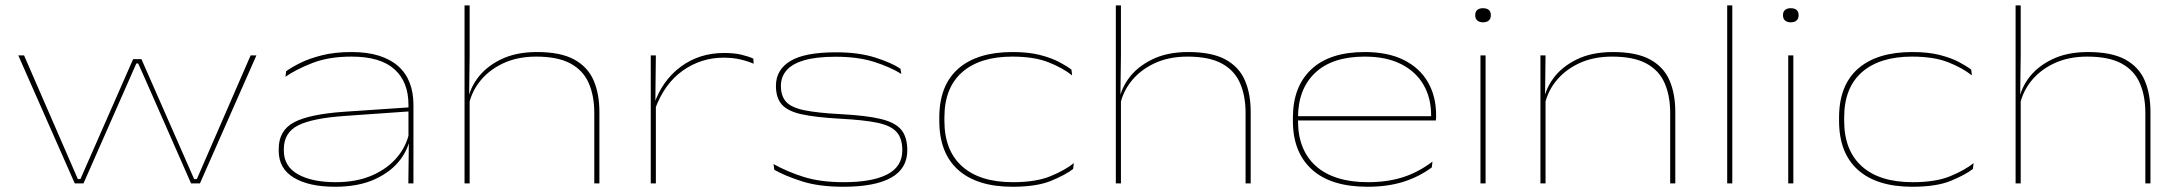

<svg xmlns="http://www.w3.org/2000/svg" viewBox="-20 -682 8107 714"><path d="M258 0 48 -476H69.5L269.5 -16H279L475 -462H506L702 -16H712L912 -476H933.5L723.5 0H690.5L531.5 -361.5L494 -446H487L450 -362L290.5 0Z M1498.5 0 1500.5 -159.5 1499 -166.5V-286.5V-292Q1499 -377.5 1446.8 -424.5Q1394.5 -471.5 1287 -471.5Q1202.5 -471.5 1141.2 -447.5Q1080 -423.5 1041.5 -396.5L1044 -417Q1063.5 -431.5 1096.8 -448Q1130 -464.5 1177.5 -476.5Q1225 -488.5 1287 -488.5Q1345.5 -488.5 1388.8 -475Q1432 -461.5 1460.8 -436Q1489.5 -410.5 1503.5 -374.2Q1517.5 -338 1517.5 -292V0ZM1225.5 12.5Q1129 12.5 1072.8 -21.2Q1016.5 -55 1016.5 -121V-128.5Q1016.5 -197 1073.5 -227.2Q1130.5 -257.5 1261.5 -266.5L1506 -283V-268L1264 -251Q1141 -242.5 1088.2 -215.5Q1035.5 -188.5 1035.5 -127.5V-122Q1035.5 -63.5 1087.8 -34Q1140 -4.5 1228.5 -4.5Q1307 -4.5 1365.5 -30.5Q1424 -56.5 1459.5 -100.5Q1495 -144.5 1503.5 -198.5L1512.5 -184H1507Q1503 -135 1469.8 -89.8Q1436.5 -44.5 1375.2 -16Q1314 12.5 1225.5 12.5Z M2190 0V-261.5Q2190 -326 2169.2 -373.2Q2148.5 -420.5 2101.2 -446Q2054 -471.5 1974 -471.5Q1903.5 -471.5 1849.5 -445.8Q1795.5 -420 1762.2 -376.5Q1729 -333 1721 -278.5L1711 -293H1717.5Q1722 -343.5 1753.5 -388Q1785 -432.5 1841.5 -460.5Q1898 -488.5 1976.5 -488.5Q2064.5 -488.5 2115.2 -460.8Q2166 -433 2187.5 -383Q2209 -333 2209 -266V0ZM1707.5 0V-662H1726.5V-478L1724.5 -317.5L1726.5 -311.5V0Z M2415 -274 2404.5 -286 2411.5 -292.5Q2442 -382 2511 -433.5Q2580 -485 2673 -485Q2709.5 -485 2736.2 -478.8Q2763 -472.5 2781.5 -464L2782.5 -445Q2761 -454.5 2733.2 -461Q2705.5 -467.5 2670.5 -467.5Q2587 -467.5 2518.8 -419.2Q2450.5 -371 2415 -274ZM2400 0V-476H2419L2417 -297.5H2419V0Z M3116.5 12.5Q3025 12.5 2962 -7.8Q2899 -28 2859.5 -50.5L2856.5 -72Q2907 -43.5 2969.2 -24Q3031.5 -4.5 3117.5 -4.5Q3223.5 -4.5 3279.5 -33.5Q3335.5 -62.5 3335.5 -123Q3335.5 -167.5 3314.2 -191.2Q3293 -215 3242.8 -225.5Q3192.5 -236 3105 -240.5Q3013.5 -245.5 2961.2 -257Q2909 -268.5 2887.2 -293.5Q2865.5 -318.5 2865.5 -363Q2865.5 -422.5 2919 -455Q2972.5 -487.5 3089 -487.5Q3173 -487.5 3234 -468.2Q3295 -449 3328.5 -426.5L3332 -407Q3290.5 -433 3230.2 -452Q3170 -471 3088 -471Q3015.5 -471 2970.5 -457.8Q2925.5 -444.5 2904.8 -420.2Q2884 -396 2884 -363Q2884 -324 2904 -302.8Q2924 -281.5 2972.5 -271.8Q3021 -262 3106.5 -257.5Q3202 -252.5 3255.8 -239.5Q3309.5 -226.5 3331.8 -199.2Q3354 -172 3354 -123Q3354 -55 3293.8 -21.2Q3233.5 12.5 3116.5 12.5Z M3745.5 12.5Q3613.5 12.5 3543.2 -50.2Q3473 -113 3473 -233V-245Q3473 -364.5 3543.5 -426.5Q3614 -488.5 3745.5 -488.5Q3804 -488.5 3846.5 -477.8Q3889 -467 3918 -451.8Q3947 -436.5 3964.5 -423L3967 -401.5Q3933 -429 3879.5 -450.2Q3826 -471.5 3744.5 -471.5Q3624 -471.5 3558 -413.5Q3492 -355.5 3492 -245V-233Q3492 -122.5 3557.8 -63.5Q3623.5 -4.5 3746.5 -4.5Q3832.5 -4.5 3886.5 -26.8Q3940.5 -49 3973.5 -75.5L3970.5 -53.5Q3942 -31.5 3888.5 -9.5Q3835 12.5 3745.5 12.5Z M4612 0V-261.5Q4612 -326 4591.2 -373.2Q4570.5 -420.5 4523.2 -446Q4476 -471.5 4396 -471.5Q4325.5 -471.5 4271.5 -445.8Q4217.5 -420 4184.2 -376.5Q4151 -333 4143 -278.5L4133 -293H4139.5Q4144 -343.5 4175.5 -388Q4207 -432.5 4263.5 -460.5Q4320 -488.5 4398.5 -488.5Q4486.5 -488.5 4537.2 -460.8Q4588 -433 4609.5 -383Q4631 -333 4631 -266V0ZM4129.5 0V-662H4148.5V-478L4146.5 -317.5L4148.5 -311.5V0Z M5066 12.5Q4929 12.5 4858.5 -51.8Q4788 -116 4788 -231.5V-245Q4788 -360 4856.5 -424.2Q4925 -488.5 5055 -488.5Q5141.5 -488.5 5200.8 -458.8Q5260 -429 5290.2 -376.2Q5320.5 -323.5 5320.5 -254.5V-252.5Q5320.5 -249 5320.5 -244.2Q5320.5 -239.5 5319.5 -234H5301.5Q5302 -238 5302 -243.2Q5302 -248.5 5302 -253.5Q5302 -317.5 5273.8 -366.5Q5245.5 -415.5 5190.5 -443.5Q5135.5 -471.5 5055 -471.5Q4934.5 -471.5 4870.8 -411.2Q4807 -351 4807 -245V-240V-237.5V-231.5Q4807 -178 4823.8 -136Q4840.5 -94 4873.5 -64.5Q4906.5 -35 4955 -19.8Q5003.5 -4.5 5066.5 -4.5Q5139 -4.5 5196.5 -22.8Q5254 -41 5307 -81L5304.5 -59.5Q5257.5 -24.5 5199 -6Q5140.5 12.5 5066 12.5ZM4797 -234V-250H5313V-234Z M5485.5 0V-476H5504.5V0ZM5494.5 -599Q5481.5 -599 5473.8 -605.8Q5466 -612.5 5466 -625V-626.5Q5466 -638.5 5473.8 -645Q5481.5 -651.5 5494.5 -651.5Q5509 -651.5 5516.5 -645Q5524 -638.5 5524 -626.5V-625Q5524 -612.5 5516.5 -605.8Q5509 -599 5494.5 -599Z M6191 0V-261.5Q6191 -326 6170.2 -373.2Q6149.5 -420.5 6102.2 -446Q6055 -471.5 5975 -471.5Q5904.5 -471.5 5850.5 -445.8Q5796.5 -420 5763.2 -376.5Q5730 -333 5722 -278.5L5714 -293H5718.5Q5723 -343.5 5754.5 -388Q5786 -432.5 5842.5 -460.5Q5899 -488.5 5977.5 -488.5Q6065.5 -488.5 6116.2 -460.8Q6167 -433 6188.5 -383Q6210 -333 6210 -266V0ZM5708.5 0V-476H5727.5L5725.5 -316H5727.5V0Z M6403 0V-662H6422V0Z M6630 0V-476H6649V0ZM6639 -599Q6626 -599 6618.2 -605.8Q6610.5 -612.5 6610.5 -625V-626.5Q6610.5 -638.5 6618.2 -645Q6626 -651.5 6639 -651.5Q6653.5 -651.5 6661 -645Q6668.5 -638.5 6668.5 -626.5V-625Q6668.5 -612.5 6661 -605.8Q6653.5 -599 6639 -599Z M7091.5 12.5Q6959.5 12.5 6889.2 -50.2Q6819 -113 6819 -233V-245Q6819 -364.5 6889.5 -426.5Q6960 -488.5 7091.5 -488.5Q7150 -488.5 7192.5 -477.8Q7235 -467 7264 -451.8Q7293 -436.5 7310.5 -423L7313 -401.5Q7279 -429 7225.5 -450.2Q7172 -471.5 7090.5 -471.5Q6970 -471.5 6904 -413.5Q6838 -355.5 6838 -245V-233Q6838 -122.5 6903.8 -63.5Q6969.5 -4.5 7092.5 -4.5Q7178.5 -4.5 7232.5 -26.8Q7286.5 -49 7319.5 -75.5L7316.5 -53.5Q7288 -31.5 7234.5 -9.5Q7181 12.5 7091.5 12.5Z M7958 0V-261.5Q7958 -326 7937.2 -373.2Q7916.5 -420.5 7869.2 -446Q7822 -471.5 7742 -471.5Q7671.5 -471.5 7617.5 -445.8Q7563.5 -420 7530.2 -376.5Q7497 -333 7489 -278.5L7479 -293H7485.5Q7490 -343.5 7521.5 -388Q7553 -432.5 7609.5 -460.5Q7666 -488.5 7744.5 -488.5Q7832.5 -488.5 7883.2 -460.8Q7934 -433 7955.5 -383Q7977 -333 7977 -266V0ZM7475.5 0V-662H7494.5V-478L7492.5 -317.5L7494.5 -311.5V0Z"/></svg>

Font: Anek Latin Expanded Thin
Style: Regular
Weight: 250
Width: 7
Designer: Yesha Goshar
Foundry: Ek Type
Version: Version 1.003